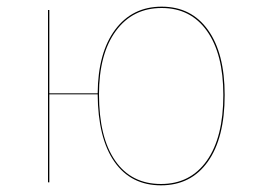

<svg xmlns="http://www.w3.org/2000/svg" viewBox="-20 -547 773 576"><path d="M654 -262Q654 -133 603.5 -62Q553 9 463 9Q373 9 323.5 -61.5Q274 -132 273 -264H128V0H124V-517H128V-267H273Q274 -389 325.5 -458Q377 -527 465 -527Q554 -527 604 -457Q654 -387 654 -262ZM650 -262Q650 -385 601 -454Q552 -523 465 -523Q378 -523 327.5 -454Q277 -385 277 -264Q277 -135 325.5 -65Q374 5 463 5Q551 5 600.5 -65Q650 -135 650 -262Z"/></svg>

Font: FiraGO Four
Style: Regular
Weight: 100
Designer: bBox Type
Foundry: bBox Type GmbH
Version: Version 1.001